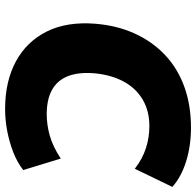

<svg xmlns="http://www.w3.org/2000/svg" viewBox="-28 -728 768 752"><g transform="rotate(90 356.0 -352.0)"><path d="M407 12Q299 12 221 -30Q143 -72 103.5 -151Q64 -230 73 -342Q80 -427 111.5 -496Q143 -565 195.5 -614.5Q248 -664 320 -690Q392 -716 480 -716Q551 -716 612 -697Q673 -678 712 -643L641 -496Q602 -526 560.5 -539.5Q519 -553 474 -553Q414 -553 369.5 -526.5Q325 -500 299 -451.5Q273 -403 267 -337Q262 -275 278.5 -233.5Q295 -192 332.5 -171.5Q370 -151 427 -151Q469 -151 511.5 -163Q554 -175 601 -206L646 -59Q617 -36 577.5 -20.5Q538 -5 494.5 3.5Q451 12 407 12Z"/></g></svg>

Font: Nunito Sans 9pt Black
Style: Italic
Weight: 900
Italic angle: -9°
Version: Version 3.101;gftools[0.9.27]